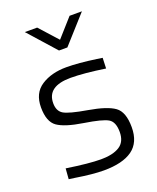

<svg xmlns="http://www.w3.org/2000/svg" viewBox="-139 -815 741 907"><g transform="rotate(-20 232.0 -361.0)"><path d="M226 -455Q108 -455 108 -370Q108 -331 134 -315Q160 -299 251.5 -283.5Q343 -268 380.5 -241Q418 -214 418 -137.5Q418 -61 369 -25.5Q320 10 225 10Q170 10 83 -4L54 -8L58 -61Q170 -44 230 -44Q290 -44 323.5 -65Q357 -86 357 -136Q357 -186 329.5 -202.5Q302 -219 211.5 -233Q121 -247 84 -273Q47 -299 47 -371Q47 -443 98 -476Q149 -509 224 -509Q284 -509 374 -496L401 -492L399 -439Q292 -455 226 -455ZM219 -595 97 -732H159L241 -641L322 -732H384L261 -595Z"/></g></svg>

Font: Titillium Web[RUS by Daymarius]
Style: Regular
Weight: 300
Designer: Cyrillization by Daymarius
Foundry: Cyrillization by Daymarius
Version: Version 1.002 September 12, 2018